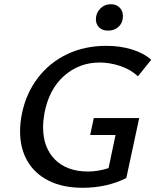

<svg xmlns="http://www.w3.org/2000/svg" viewBox="-20 -882 736 909"><path d="M424 -323H639L578 -39Q486 7 371 7Q277 7 210.5 -26.5Q144 -60 109.5 -120Q75 -180 75 -260Q75 -300 84 -345Q104 -441 159.5 -513.5Q215 -586 298 -625.5Q381 -665 483 -665Q549 -665 604.5 -648Q660 -631 696 -599L633 -521Q597 -554 548 -570Q499 -586 452 -586Q354 -586 282.5 -522Q211 -458 190 -344Q184 -310 184 -279Q184 -183 240.5 -126.5Q297 -70 397 -70Q444 -70 494 -86L527 -243H407ZM434 -791Q434 -820 454.5 -841Q475 -862 505 -862Q530 -862 546 -846.5Q562 -831 562 -806Q562 -775 542 -756Q522 -737 492 -737Q465 -737 449.5 -752Q434 -767 434 -791Z"/></svg>

Font: Ysabeau Semibold
Style: Italic
Weight: 600
Italic angle: -12°
Designer: Christian Thalmann (Catharsis Fonts)
Version: Version 0.003